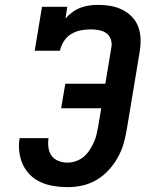

<svg xmlns="http://www.w3.org/2000/svg" viewBox="-20 -763 640 791"><path d="M258 8Q230 8 202 3.5Q174 -1 149 -12Q124 -23 105 -41.5Q86 -60 74.5 -84.5Q63 -109 59.5 -137.5Q56 -166 61 -194H180Q177 -175 179.5 -155.5Q182 -136 192.5 -121.5Q203 -107 221 -100Q239 -93 258 -93Q275 -93 292.5 -99Q310 -105 324.5 -117Q339 -129 349 -144.5Q359 -160 366.5 -176.5Q374 -193 378 -210Q382 -227 385 -245L397 -317H232L249 -418H414L439 -569Q442 -586 436 -602Q430 -618 417 -627Q404 -636 387 -639Q370 -642 354 -642Q333 -642 312.5 -638Q292 -634 273.5 -623Q255 -612 243 -593Q231 -574 227 -554H123L153 -735H257L250 -687Q263 -702 279 -713.5Q295 -725 312.5 -731.5Q330 -738 348.5 -740.5Q367 -743 385 -743Q411 -743 436 -738.5Q461 -734 483.5 -723Q506 -712 523 -694.5Q540 -677 549 -654Q558 -631 559 -605Q560 -579 556 -553L502 -228Q497 -198 488.5 -169Q480 -140 464 -112Q448 -84 426 -60.5Q404 -37 376.5 -21Q349 -5 318.5 1.5Q288 8 258 8Z"/></svg>

Font: Iosevka Slab Extended Oblique
Style: Bold
Weight: 700
Width: 7
Italic angle: -9°
Monospace: yes
Designer: Belleve Invis
Foundry: Belleve Invis
Version: Version 11.1.1; ttfautohint (v1.8.3)